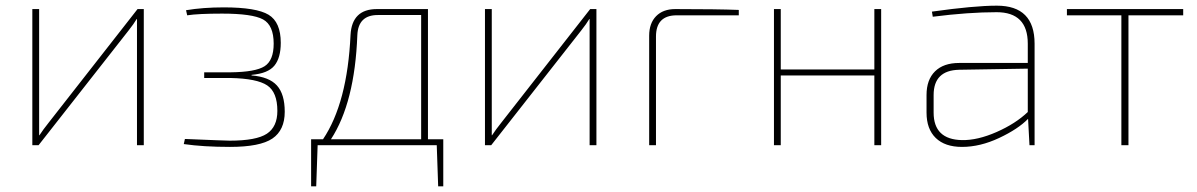

<svg xmlns="http://www.w3.org/2000/svg" viewBox="-20 -512 4222 677"><path d="M487 0H463V-393V-445H462Q452 -428 433 -404L116 0H94V-480H118V-91V-35H119Q132 -55 152 -80L465 -480H487Z M640 -458 636 -476Q696 -486 769 -486Q884 -486 927 -460Q970 -434 970 -361Q970 -308 947.5 -280.5Q925 -253 867 -248V-246Q929 -241 956.5 -210.5Q984 -180 984 -118Q984 -53 940.5 -23.5Q897 6 791 6Q697 6 628 -4L632 -22Q776 -16 790 -16Q884 -16 921 -40.5Q958 -65 958 -121Q958 -187 922 -211Q886 -235 793 -237H700V-257H793Q881 -258 913 -278.5Q945 -299 945 -358Q945 -423 907.5 -443.5Q870 -464 763 -464Q679 -464 640 -458Z M1543 -21V145H1525L1520 0H1100L1095 145H1077V-21H1119Q1205 -149 1216 -389Q1221 -480 1309 -480H1489V-21ZM1465 -21V-459H1312Q1243 -459 1240 -388Q1231 -150 1147 -21Z M2083 0H2059V-393V-445H2058Q2048 -428 2029 -404L1712 0H1690V-480H1714V-91V-35H1715Q1728 -55 1748 -80L2061 -480H2083Z M2269 0V-386Q2269 -430 2293.5 -455Q2318 -480 2361 -480Q2508 -480 2585 -477V-458H2366Q2293 -458 2293 -383V0Z M3087 -480V0H3063V-246H2733V0H2709V-480H2733V-267H3063V-480Z M3269 -453 3266 -471Q3415 -492 3495 -492Q3628 -492 3628 -358V0H3610L3605 -93Q3570 -57 3503 -25.5Q3436 6 3372 6Q3312 6 3279.5 -25.5Q3247 -57 3247 -115V-177Q3247 -231 3277 -260.5Q3307 -290 3362 -290H3604V-358Q3604 -469 3494 -469Q3395 -469 3269 -453ZM3272 -177V-115Q3272 -20 3372 -18Q3427 -17 3494 -46.5Q3561 -76 3604 -117V-270L3362 -266Q3272 -264 3272 -177Z M4152 -458H3959V0H3934V-458H3742V-480H4152Z"/></svg>

Font: Exo 2.0 Thin
Style: Regular
Weight: 250
Designer: Natanael Gama
Version: Version 1.001;PS 001.001;hotconv 1.0.70;makeotf.lib2.5.58329